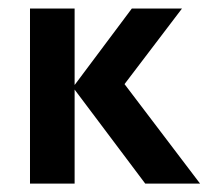

<svg xmlns="http://www.w3.org/2000/svg" viewBox="-20 -437 498 457"><path d="M325.7 0 153.5 -229.2 293.8 -416.7H413.2L276.4 -236.8L456.2 0ZM51.4 0V-416.7H157.6V0Z"/></svg>

Font: Afacad Flux SemiBold
Style: Regular
Weight: 600
Designer: Kristian Moeller
Foundry: Dicotype
Version: Version 1.100